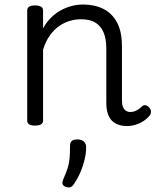

<svg xmlns="http://www.w3.org/2000/svg" viewBox="-20 -539 686 847"><path d="M541 17Q518 17 500.5 10.5Q483 4 471.5 -9Q460 -22 454.5 -41Q449 -60 449 -84V-326Q449 -366 437.5 -394.5Q426 -423 402 -438.5Q378 -454 337 -454Q313 -454 288.5 -447Q264 -440 241.5 -424.5Q219 -409 200.5 -383.5Q182 -358 170 -320V-7Q170 4 161 9.5Q152 15 134 15Q117 15 108.5 9.5Q100 4 100 -7V-493Q100 -504 108.5 -509.5Q117 -515 134 -515Q152 -515 161 -509.5Q170 -504 170 -493V-414Q185 -441 204.5 -460.5Q224 -480 247.5 -493Q271 -506 296 -512.5Q321 -519 347 -519Q397 -519 435.5 -500Q474 -481 496 -440.5Q518 -400 518 -334V-95Q518 -78 522.5 -67Q527 -56 535.5 -50.5Q544 -45 555 -45Q565 -45 573.5 -48Q582 -51 591 -57Q600 -63 608 -71Q615 -77 623.5 -74.5Q632 -72 638 -65Q645 -57 646 -48.5Q647 -40 642 -32Q631 -17 614.5 -6Q598 5 579 11Q560 17 541 17ZM269 285Q258 280 256 273Q254 266 259 252Q272 223 278.5 202.5Q285 182 287 159Q289 136 289 104Q289 90 296.5 83Q304 76 321 76Q340 76 350 85.5Q360 95 360 110Q360 136 353.5 164Q347 192 335.5 219Q324 246 308 270Q300 283 291.5 286.5Q283 290 269 285Z"/></svg>

Font: Playwrite US Modern Light
Style: Regular
Weight: 300
Designer: Veronika Burian, José Scaglione
Foundry: TypeTogether
Version: Version 1.003